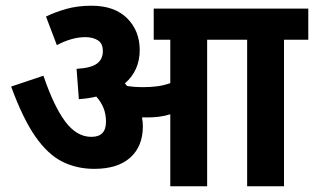

<svg xmlns="http://www.w3.org/2000/svg" viewBox="-20 -652 1099 672"><path d="M480 -210Q480 -140 436 -100.5Q392 -61 310 -61Q248 -61 197.5 -86.5Q147 -112 103.5 -174.5Q60 -237 19 -349L132 -387Q168 -281 208 -227Q248 -173 300 -173Q351 -173 351 -226Q351 -252 342.5 -273.5Q334 -295 317 -314Q289 -307 256 -305L248 -411Q299 -414 319.5 -429.5Q340 -445 340 -473Q340 -500 322.5 -511Q305 -522 279 -522Q254 -522 228.5 -514.5Q203 -507 179 -494L141 -594Q171 -609 211 -620.5Q251 -632 300 -632Q381 -632 425 -588Q469 -544 469 -477Q469 -405 417 -360Q421 -356 425 -351Q438 -349 451.5 -348Q465 -347 482 -347Q508 -347 530.5 -350Q553 -353 576 -361V-513H518V-622H1059V-513H974V0H845V-513H705V0H576V-252Q557 -246 537 -243.5Q517 -241 497 -241Q487 -241 477 -241Q480 -226 480 -210Z"/></svg>

Font: Noto Sans SemiCondensed
Style: Bold
Weight: 700
Width: 4
Designer: Monotype Design Team
Foundry: Monotype Imaging Inc.
Version: Version 2.013; ttfautohint (v1.8.4.7-5d5b)